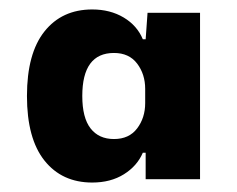

<svg xmlns="http://www.w3.org/2000/svg" viewBox="-20 -758 501 406"><path d="M37 -555Q37 -645 74 -691.5Q111 -738 175 -738Q213 -738 241.5 -721Q270 -704 282 -675H288L292 -731H403V-379H288V-435H282Q270 -407 242 -389.5Q214 -372 175 -372Q111 -372 74 -418.5Q37 -465 37 -555ZM287 -540V-570Q287 -601 270 -623.5Q253 -646 221 -646Q154 -646 154 -555Q154 -509 171.5 -486.5Q189 -464 221 -464Q253 -464 270 -486.5Q287 -509 287 -540Z"/></svg>

Font: Mona Sans ExtraBold
Style: Regular
Weight: 800
Designer: Deni Anggara
Foundry: GitHub
Version: Version 2.000